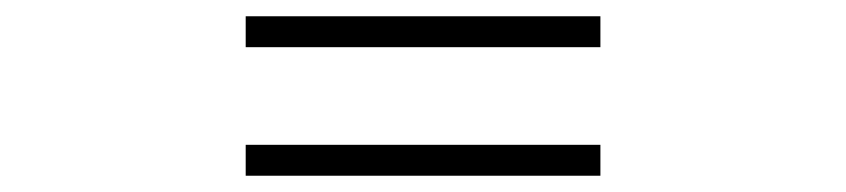

<svg xmlns="http://www.w3.org/2000/svg" viewBox="-20 -498 1040 236"><path d="M282 -440H718V-478H282ZM282 -282H718V-320H282Z"/></svg>

Font: Genne Gothic Medium
Style: Regular
Weight: 500
Designer: Ryoko NISHIZUKA (kana & ideographs); Paul D. Hunt (Latin, Greek & Cyrillic); Wenlong ZHANG (bopomofo); Sandoll Communica
Foundry: Adobe Systems Incorporated
Version: Version 1.004;PS 1.004;hotconv 16.6.51;makeotf.lib2.5.65220